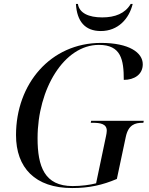

<svg xmlns="http://www.w3.org/2000/svg" viewBox="-20 -941 754 971"><path d="M490 -784C577 -784 633 -846 651 -921H641C613 -873 562 -853 497 -853C428 -853 381 -875 374 -921H364C369 -833 410 -784 490 -784ZM345 10C431 10 498 -5 571 -36L616 -248C629 -311 664 -320 701 -320H705L707 -330H441L439 -320H448C487 -320 520 -315 520 -280C520 -274 518 -260 516 -252L466 -14C436 -6 391 0 347 0C205 0 170 -99 170 -242C170 -491 304 -714 480 -714C592 -714 606 -640 606 -537C659 -537 702 -564 702 -616C702 -675 633 -724 491 -724C235 -724 61 -516 61 -258C61 -93 157 10 345 10Z"/></svg>

Font: Noto Serif Display
Style: Italic
Weight: 400
Italic angle: -12°
Designer: Monotype Design Team
Foundry: Monotype Imaging Inc.
Version: Version 2.009